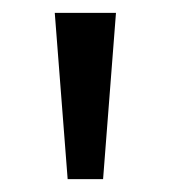

<svg xmlns="http://www.w3.org/2000/svg" viewBox="-20 -734 265 298"><path d="M160 -714 140 -456H85L65 -714Z"/></svg>

Font: Noto IKEA Arabic
Style: Regular
Weight: 400
Designer: Monotype Design Team
Foundry: Monotype Imaging Inc.
Version: Version 1.200